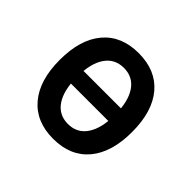

<svg xmlns="http://www.w3.org/2000/svg" viewBox="-132 -684 851 851"><g transform="rotate(45 293.0 -258.5)"><path d="M112.3 -219.2V-298.3H488.8V-219.2ZM293 9.8Q185.5 9.8 126 -60.5Q66.4 -130.9 66.4 -258.8Q66.4 -387.2 126 -457.3Q185.5 -527.3 293 -527.3Q400.9 -527.3 460.2 -457.3Q519.5 -387.2 519.5 -258.8Q519.5 -130.9 460.2 -60.5Q400.9 9.8 293 9.8ZM293 -83Q350.1 -83 381.1 -128.9Q412.1 -174.8 412.1 -258.8Q412.1 -343.3 381.1 -388.9Q350.1 -434.6 293 -434.6Q235.8 -434.6 204.8 -388.9Q173.8 -343.3 173.8 -258.8Q173.8 -174.8 204.8 -128.9Q235.8 -83 293 -83Z"/></g></svg>

Font: Cascadia Code PL
Style: Regular
Weight: 400
Monospace: yes
Designer: Aaron Bell
Foundry: Saja Typeworks
Version: Version 2102.003